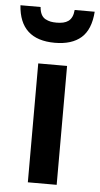

<svg xmlns="http://www.w3.org/2000/svg" viewBox="-118 -772 419 806"><g transform="rotate(5 91.5 -369.0)"><path d="M30.8 0V-501H152.3V0ZM92.3 -593.3Q-55.2 -593.3 -64.9 -737.8H20Q22.9 -700.7 44.9 -688.5Q56.2 -682.6 66.9 -680.4Q77.6 -678.2 92.3 -678.2Q107.4 -678.2 119.9 -680.9Q132.3 -683.6 141.6 -690.2Q150.9 -696.8 156.5 -708.5Q162.1 -720.2 163.6 -737.8H248Q242.7 -662.6 203.4 -627.9Q164.1 -593.3 92.3 -593.3Z"/></g></svg>

Font: Ride
Style: Bold
Weight: 700
Version: Version 3.000